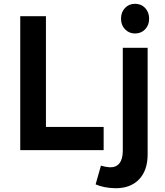

<svg xmlns="http://www.w3.org/2000/svg" viewBox="-20 -785 865 1004"><path d="M686 -765.1Q718.3 -765.1 739 -743.2Q759.8 -721.2 759.8 -687Q759.8 -653.8 739 -631.8Q718.3 -609.9 686 -609.9Q654.8 -609.9 633.8 -631.8Q612.8 -653.8 612.8 -687Q612.8 -721.2 633.5 -743.2Q654.3 -765.1 686 -765.1ZM85.9 -700.2H220.2V-121.1H522V0H85.9ZM507.8 81.1Q530.8 88.4 554.2 89.8Q587.4 90.8 604.7 68.6Q622.1 46.4 622.1 2.9V-535.2H752V22.9Q752 106.4 706.8 153.3Q661.6 200.2 582 199.2Q522.9 197.8 480 179.2Z"/></svg>

Font: Montserrat-Arabic Medium
Style: Regular
Weight: 500
Designer: Mohamed Gaber
Foundry: Kief Type Foundry
Version: Version 5.008;PS 005.008;hotconv 1.0.88;makeotf.lib2.5.64775